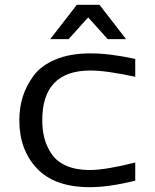

<svg xmlns="http://www.w3.org/2000/svg" viewBox="-20 -763 640 795"><path d="M502 -601H426L345 -691L264 -601H188L298 -743H392ZM155 -265Q155 -224 164 -190Q173 -156 194 -125Q215 -94 255 -76.5Q295 -59 352 -59Q416 -59 540 -90V-15Q432 12 352 12Q206 12 133 -65.5Q60 -143 60 -265Q60 -315 73.5 -360Q87 -405 118 -448Q149 -491 209.5 -516.5Q270 -542 354 -542Q435 -542 540 -519V-445Q421 -471 354 -471Q155 -471 155 -265Z"/></svg>

Font: Edlo
Style: Regular
Weight: 400
Monospace: yes
Version: Version 0.01